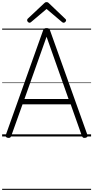

<svg xmlns="http://www.w3.org/2000/svg" viewBox="-20 -1278 873 1798"><path d="M54 13Q39 10 35 3Q31 -4 35 -16L383 -992Q387 -1005 394.5 -1010Q402 -1015 416 -1015Q431 -1015 438 -1010Q445 -1005 449 -992L798 -16Q802 -4 797.5 3Q793 10 778 13Q764 15 757.5 10.5Q751 6 745 -10L642 -301H191L87 -10Q82 5 75.5 10Q69 15 54 13ZM209 -351H622L416 -934ZM256 -1065Q249 -1065 241.5 -1072.5Q234 -1080 234 -1088Q234 -1091 235 -1094.5Q236 -1098 239 -1102L391 -1245Q397 -1251 402 -1254.5Q407 -1258 416 -1258Q425 -1258 430.5 -1254.5Q436 -1251 441 -1245L593 -1100Q597 -1097 598 -1094Q599 -1091 599 -1088Q599 -1080 591.5 -1072.5Q584 -1065 576 -1065Q571 -1065 567.5 -1067Q564 -1069 559 -1073L416 -1194L273 -1073Q269 -1069 265 -1067Q261 -1065 256 -1065ZM0 490H833V500H0ZM0 -20H833V0H0ZM0 -505H833V-500H0ZM0 -1010H833V-1000H0Z"/></svg>

Font: Playwrite NG Modern Guides
Style: Regular
Weight: 400
Designer: Veronika Burian, José Scaglione
Foundry: TypeTogether
Version: Version 1.003